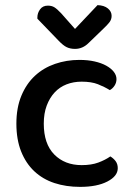

<svg xmlns="http://www.w3.org/2000/svg" viewBox="-20 -716 521 750"><path d="M299 -397Q267 -397 240 -386.5Q213 -376 193.5 -355Q174 -334 162.5 -303.5Q151 -273 151 -233Q151 -154 192 -112.5Q233 -71 299 -71Q337 -71 364 -81Q391 -91 411 -105Q424 -97 432 -86Q440 -75 440 -59Q440 -28 399.5 -7Q359 14 293 14Q238 14 192.5 -1Q147 -16 114 -47Q81 -78 62.5 -124.5Q44 -171 44 -233Q44 -295 63.5 -342Q83 -389 116.5 -420Q150 -451 195 -466.5Q240 -482 290 -482Q323 -482 349.5 -476Q376 -470 395 -459.5Q414 -449 424.5 -435.5Q435 -422 435 -407Q435 -393 427.5 -381.5Q420 -370 409 -364Q388 -377 362.5 -387Q337 -397 299 -397ZM273 -603 361 -696Q387 -695 401.5 -683Q416 -671 416 -654Q416 -640 407.5 -629Q399 -618 384 -604L326 -548Q303 -525 273 -525Q255 -525 241 -531.5Q227 -538 208 -558L126 -643V-648Q126 -665 136.5 -679.5Q147 -694 167 -694Q182 -694 192.5 -687.5Q203 -681 219 -664Z"/></svg>

Font: Baloo Bhaina 2 Medium
Style: Regular
Weight: 500
Designer: Yesha Goshar, Manish Minz, Shuchita Grover and Ek Type
Foundry: Ek Type
Version: Version 1.640;hotconv 1.0.111;makeotfexe 2.5.65597; ttfautoh